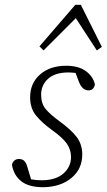

<svg xmlns="http://www.w3.org/2000/svg" viewBox="-20 -770 446 803"><path d="M161 13Q101 13 69.5 -11.5Q38 -36 30 -80Q32 -91 39.5 -98Q47 -105 59 -105Q74 -105 82 -96.5Q90 -88 94 -73L110 -20Q130 -16 157 -16Q215 -17 246 -45Q277 -73 277 -113Q277 -145 259 -170Q241 -195 199 -225Q156 -256 131 -286.5Q106 -317 106 -363Q106 -422 147.5 -458.5Q189 -495 257 -495Q308 -495 338.5 -473Q369 -451 377 -417Q372 -392 350 -392Q324 -392 310 -428L296 -465Q288 -466 279.5 -466.5Q271 -467 263 -467Q208 -466 180 -439.5Q152 -413 152 -374Q152 -337 171 -314Q190 -291 230 -262Q278 -227 301 -196.5Q324 -166 324 -124Q324 -63 278.5 -25.5Q233 12 161 13ZM385 -559 297 -694 162 -559 145 -576 295 -750H318L406 -574Z"/></svg>

Font: Source Serif 4 SmText Light
Style: Italic
Weight: 300
Italic angle: -12°
Designer: Frank Grießhammer
Foundry: Adobe
Version: Version 4.005;hotconv 1.1.0;makeotfexe 2.6.0